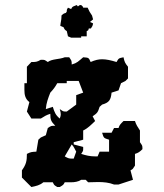

<svg xmlns="http://www.w3.org/2000/svg" viewBox="-20 -740 660 771"><path d="M288.2 -719.7C278 -714.7 270.1 -715.8 265.9 -703.6L252.9 -709.2C248.7 -701.4 248.2 -703.1 248.2 -693.7L244.5 -688.2C235.6 -685.9 233.8 -684.3 226.8 -677.6V-672.1C226.8 -660 223.1 -648.9 222.2 -636.2L235.2 -630.7C239.4 -621.3 240.3 -620.2 248.2 -615.2L252.9 -594.2L265.9 -588.7H305.9V-594.2H328.2V-615.2C335.2 -618 334.3 -617.4 336.6 -625.7H345C350.6 -634 352 -635.6 353.8 -646.1L341.2 -651.7L353.8 -662.2L349.6 -677.6C342.2 -687.6 337.1 -697 331.9 -709.2H314.3C311.5 -715.2 312.9 -714.1 305.9 -719.7C298 -719.7 299.4 -719.1 292.9 -714.1ZM344 -150 352 -141ZM268 -160C277 -151 279 -143 286 -131L276 -103C257 -103 256 -103 240 -112ZM248 -406 258 -396ZM248 -415H296L314 -368L286 -358V-320L248 -292C231 -292 234 -293 220 -302C223 -292 224 -286 224 -281C224 -276 223 -272 220 -264C203 -278 199 -289 192 -311L164 -302C166 -327 173 -345 182 -368C195 -382 201 -390 210 -406H248ZM240 -510C218 -501 189 -504 172 -491C158 -500 161 -500 144 -500C128 -491 124 -491 106 -491L88 -472V-406H78V-379C78 -360 81 -343 98 -330L88 -292L106 -264H144C158 -273 166 -278 182 -283C182 -259 185 -252 202 -235C185 -235 186 -235 172 -226L164 -197L144 -188L134 -179L126 -131C107 -130 104 -130 88 -122C88 -93 85 -80 68 -56V-27L106 11C125 7 140 4 154 -8H192C198 3 195 2 210 11H220C235 2 234 3 240 -8H264C279 -8 294 -10 306 -18H324L334 -8C348 -8 361 -9 374 -9C396 -9 418 -7 438 1H456L514 -18L504 -56C515 -62 512 -60 522 -75V-122C535 -126 541 -130 552 -141C552 -158 551 -155 542 -169V-216C533 -230 527 -238 522 -254H476C465 -243 460 -239 456 -226H438L428 -207H390C397 -185 396 -186 418 -179V-131H380L372 -112H362C341 -112 325 -116 306 -122C315 -136 314 -133 314 -150L276 -160V-169L314 -179V-216C333 -225 346 -239 362 -254L352 -273C371 -286 373 -289 380 -311L390 -320C418 -328 425 -338 428 -368L456 -377L466 -406L484 -415L494 -425V-472C482 -487 480 -491 476 -510C457 -506 457 -507 448 -491C425 -498 407 -502 390 -502C376 -502 362 -499 344 -491C336 -510 335 -508 314 -510C295 -494 290 -487 268 -481C268 -498 267 -496 258 -510Z"/></svg>

Font: GNUTypewriter
Style: Standard
Weight: 400
Version: Version 001.000